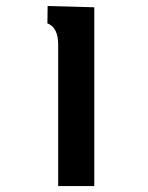

<svg xmlns="http://www.w3.org/2000/svg" viewBox="-20 -620 492 638"><path d="M173.3 -1.7V-472.5Q173.3 -528.3 137.5 -542.5L138.3 -600L293.3 -595.8V-1.7Z"/></svg>

Font: Manufacturing Consent
Style: Regular
Weight: 400
Version: Version 3.000; ttfautohint (v1.8.4.7-5d5b)